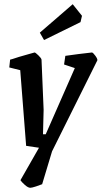

<svg xmlns="http://www.w3.org/2000/svg" viewBox="-20 -709 482 911"><path d="M442 -423 227 9 180 165Q171 169 151 175.5Q131 182 124 182Q113 182 97.5 168Q82 154 77 146L165 -8L104 -17L76 -376L24 -389L28 -426Q31 -426 70 -439Q89 -444 115.5 -452Q142 -460 144 -460Q148 -460 162 -446.5Q176 -433 177 -426L187 -188L184 -72H197L335 -386L284 -403L290 -444Q311 -447 352.5 -452.5Q394 -458 416 -460Q421 -460 432 -445Q443 -430 442 -423ZM169 -554 325 -689 369 -634 362 -604 189 -519Z"/></svg>

Font: Grenze Medium
Style: Italic
Weight: 500
Italic angle: -10°
Designer: Renata Polastri
Foundry: Omnibus-Type
Version: Version 1.002; ttfautohint (v1.8)